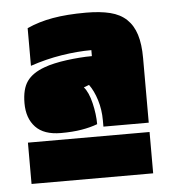

<svg xmlns="http://www.w3.org/2000/svg" viewBox="-42 -791 510 574"><g transform="rotate(-5 212.5 -504.0)"><path d="M30 -498Q30 -541 46.5 -564Q63 -587 99 -600Q112 -605 130 -609Q148 -613 167 -615.5Q186 -618 205.5 -619.5Q225 -621 243 -621V-639Q201 -639 153.5 -631.5Q106 -624 59 -608V-721Q94 -737 136.5 -744.5Q179 -752 237 -752Q279 -752 309 -744.5Q339 -737 358 -719Q377 -701 386 -672.5Q395 -644 395 -602V-408H259V-427Q259 -459 250 -488Q241 -517 227 -536L211 -530Q225 -514 233 -480.5Q241 -447 241 -417Q220 -409 193 -404.5Q166 -400 131 -400Q80 -400 55 -426.5Q30 -453 30 -498ZM395 -256H30V-380H395Z"/></g></svg>

Font: ChangwonDangamAsac Bold
Style: Regular
Weight: 700
Designer: Choi Chi-young, Lee Youngbeen, Kim Jungjin, Yoon Jihee, Han Dohee
Foundry: YoonDesign Inc.
Version: Version 1.010;Build 20210623